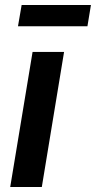

<svg xmlns="http://www.w3.org/2000/svg" viewBox="-20 -751 385 771"><path d="M21 0 110.8 -542.5H237.3L147.9 0ZM345.2 -731 331.1 -645.5H52.2L66.9 -731Z"/></svg>

Font: Inter 16pt SemiBold
Style: Italic
Weight: 600
Italic angle: -9.3988°
Version: Version 4.001;git-66647c0bb